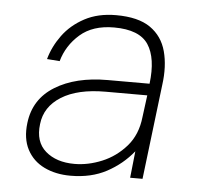

<svg xmlns="http://www.w3.org/2000/svg" viewBox="-43 -548 625 602"><g transform="rotate(5 269.5 -247.0)"><path d="M200 10Q153 10 117 -7.5Q81 -25 63 -59.5Q45 -94 51 -143Q60 -219 125 -259Q190 -299 290 -299H422Q432 -380 404 -422.5Q376 -465 296 -465Q229 -465 189 -430Q149 -395 135 -345L95 -348Q106 -388 132 -423.5Q158 -459 200 -481.5Q242 -504 299 -504Q369 -504 407 -477.5Q445 -451 457.5 -404.5Q470 -358 462 -299L426 0H387L396 -84Q362 -42 313.5 -16Q265 10 200 10ZM209 -28Q252 -28 295.5 -46Q339 -64 371 -100.5Q403 -137 409 -193L418 -262H287Q199 -262 148 -230Q97 -198 91 -143Q84 -87 118 -57.5Q152 -28 209 -28Z"/></g></svg>

Font: Haskoy ExtraLight
Style: Italic
Weight: 200
Designer: Ertekin Erdin
Foundry: Ertekin Erdin
Version: Version 2.000; ttfautohint (v1.8.4.7-5d5b)